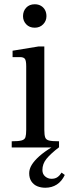

<svg xmlns="http://www.w3.org/2000/svg" viewBox="-20 -692 336 901"><path d="M35 0V-29Q67 -29 81.5 -33Q96 -37 99.5 -48.5Q103 -60 103 -83V-381Q103 -407 97 -415.5Q91 -424 74 -424H39V-454L161 -474H188V-83Q188 -59 192 -47.5Q196 -36 210.5 -32.5Q225 -29 257 -29V0ZM143 -562Q118 -562 103 -578Q88 -594 88 -616Q88 -640 103 -656Q118 -672 143 -672Q160 -672 172.5 -664.5Q185 -657 191.5 -644.5Q198 -632 198 -616Q198 -594 182.5 -578Q167 -562 143 -562ZM193 189Q172 189 155 182Q138 175 127.5 159.5Q117 144 117 121Q117 101 129 81.5Q141 62 164.5 41Q188 20 223 -1H257Q217 30 198 53.5Q179 77 179 106Q179 125 192 136Q205 147 222 147Q239 147 250 139Q261 131 269 118L284 129Q270 159 246.5 174Q223 189 193 189Z"/></svg>

Font: Frank Ruhl Libre
Style: Regular
Weight: 400
Designer: Yanek Iontef
Foundry: Fontef
Version: Version 6.004